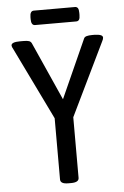

<svg xmlns="http://www.w3.org/2000/svg" viewBox="-58 -885 599 928"><g transform="rotate(-5 242.0 -421.0)"><path d="M197 -20V-317L27 -667Q20 -679 20 -685Q20 -702 62 -702H80Q97 -702 106 -699Q115 -696 119 -687L245 -405L372 -688Q375 -696 385.5 -699Q396 -702 412 -702H426Q446 -701 455 -697Q464 -693 464 -685Q464 -678 458 -667L287 -314V-20Q287 2 249 2H235Q197 2 197 -20ZM123 -804V-814Q123 -844 142 -844H341Q351 -844 355.5 -837Q360 -830 360 -814V-804Q360 -788 355.5 -781Q351 -774 341 -774H142Q123 -774 123 -804Z"/></g></svg>

Font: Asap Condensed
Style: Regular
Weight: 400
Designer: Pablo Cosgaya
Foundry: Omnibus-Type
Version: Version 1.010; ttfautohint (v1.8)